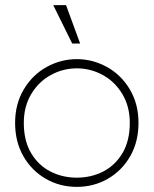

<svg xmlns="http://www.w3.org/2000/svg" viewBox="-20 -713 600 750"><path d="M73 -233Q73 -163 101.5 -115Q130 -67 177 -43Q224 -19 280 -19Q336 -19 383 -43Q430 -67 458.5 -115Q487 -163 487 -233Q487 -297 458 -345.5Q429 -394 381.5 -420Q334 -446 280 -446Q226 -446 178.5 -420Q131 -394 102 -345.5Q73 -297 73 -233ZM39 -233Q39 -307 73 -364Q107 -421 162.5 -451.5Q218 -482 280 -482Q342 -482 397.5 -451.5Q453 -421 487 -364Q521 -307 521 -233Q521 -159 488.5 -102.5Q456 -46 401 -14.5Q346 17 280 17Q214 17 159 -14.5Q104 -46 71.5 -102.5Q39 -159 39 -233ZM293 -543H262L188 -693H238Z"/></svg>

Font: Kreadon
Style: Regular
Weight: 400
Designer: kohakuno
Foundry: StudioGnu
Version: Version 1.000;Glyphs 3.1.2 (3151)